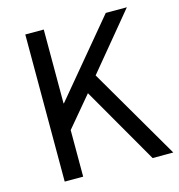

<svg xmlns="http://www.w3.org/2000/svg" viewBox="-108 -829 863 924"><g transform="rotate(-15 323.0 -366.5)"><path d="M101 0V-733H193V-365H195L502 -733H607L377 -455L642 0H539L319 -382L193 -232V0Z"/></g></svg>

Font: Noto Sans TC
Style: Regular
Weight: 400
Designer: Ryoko NISHIZUKA  (kana, bopomofo & ideographs); Paul D. Hunt (Latin, Greek & Cyrillic); Sandoll Communications , Soo-you
Foundry: Adobe
Version: Version 2.004-H2;hotconv 1.0.118;makeotfexe 2.5.65603